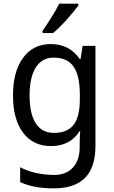

<svg xmlns="http://www.w3.org/2000/svg" viewBox="-20 -786 619 1046"><path d="M256.8 -545.9C192.4 -545.9 142.1 -521 105.5 -470.7C68.8 -420.4 50.8 -352.5 50.8 -267.1C50.8 -179.7 68.8 -111.8 105.5 -63.5C142.1 -14.6 192.9 9.8 257.8 9.8C326.2 9.8 378.4 -16.1 413.1 -70.8H417C416.5 -64.9 415.5 -54.7 415 -39.6C414.6 -24.4 414.1 -13.2 414.1 -4.9V16.1C414.1 62.5 401.9 99.6 377.4 126.5C353 153.3 319.3 167 276.9 167C205.1 167 139.2 151.9 89.8 125V206.1C139.2 229 198.2 240.2 272 240.2C426.8 240.2 500 162.6 500 8.8V-536.1H430.2L418.9 -464.8H414.1C377 -519.5 322.8 -545.9 256.8 -545.9ZM271 -472.2C370.1 -472.2 415 -412.1 415 -267.1V-246.1C415 -117.2 370.6 -62 272.9 -62C186.5 -62 141.1 -133.8 141.1 -266.1C141.1 -398.4 188.5 -472.2 271 -472.2ZM302.7 -766.1C291.5 -743.2 276.9 -717.8 258.8 -689C240.7 -660.2 225.1 -636.7 211.9 -618.2V-606H269C313 -640.6 382.8 -721.7 406.7 -755.9V-766.1Z"/></svg>

Font: Avrile Sans
Style: Regular
Weight: 400
Designer: Monotype Design Team, Google (font), Stefan Peev (BGR Cyrillic), Cristiano Sobral (main changes)
Foundry: The Avrile Sans Project Authors
Version: Version 3.110